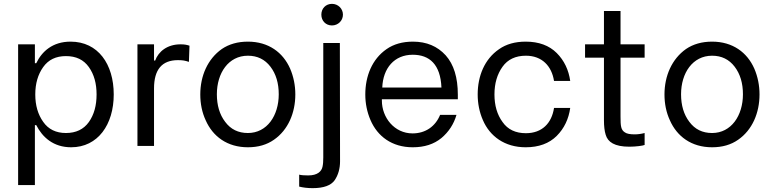

<svg xmlns="http://www.w3.org/2000/svg" viewBox="-20 -757 4011 996"><path d="M349 7C488 7 570 -111 570 -267C570 -424 489 -541 346 -541C253 -541 197 -490 168 -429H161V-527H74V203H161V-108H168C200 -45 257 7 349 7ZM322 -67C271 -67 231 -86 204 -125C177 -163 163 -210 163 -267C163 -324 177 -371 204 -409C231 -447 270 -466 322 -466C375 -466 414 -447 441 -409C468 -371 481 -324 481 -267C481 -210 468 -162 441 -124C414 -86 374 -67 322 -67Z M693 0H779V-298C779 -396 820 -445 903 -445C927 -445 939 -443 960 -436L963 -520C947 -525 937 -527 916 -527C848 -527 802 -490 785 -443H779V-527H693Z M1266 7C1319 7 1364 -6 1401 -32C1475 -83 1512 -172 1512 -267C1512 -314 1503 -359 1485 -401C1448 -485 1373 -541 1266 -541C1213 -541 1168 -528 1131 -503C1057 -451 1019 -363 1019 -267C1019 -219 1028 -174 1047 -133C1084 -49 1159 7 1266 7ZM1266 -67C1216 -67 1177 -86 1148 -125C1119 -163 1105 -211 1105 -268C1105 -378 1165 -468 1266 -468C1315 -468 1354 -449 1383 -411C1412 -373 1426 -325 1426 -268C1426 -157 1365 -67 1266 -67Z M1702 -625C1734 -625 1759 -650 1759 -681C1759 -712 1734 -737 1702 -737C1670 -737 1647 -713 1647 -681C1647 -649 1670 -625 1702 -625ZM1602 219C1659 219 1697 205 1716 178C1735 150 1744 117 1744 80L1743 -534H1657V60C1657 79 1656 95 1653 108C1648 132 1627 153 1579 153C1559 153 1543 152 1532 149V211C1552 216 1575 219 1602 219Z M2121 7C2182 7 2231 -9 2270 -41C2308 -73 2334 -113 2348 -161H2263C2239 -102 2188 -65 2120 -65C2026 -65 1961 -147 1961 -235V-242H2355V-266C2355 -355 2334 -423 2292 -470C2249 -517 2193 -541 2122 -541C2068 -541 2022 -528 1985 -502C1910 -450 1875 -362 1875 -267C1875 -220 1884 -176 1902 -134C1938 -50 2013 7 2121 7ZM1963 -303C1967 -404 2026 -473 2121 -473C2208 -473 2265 -423 2270 -303Z M2707 7C2775 7 2829 -13 2868 -52C2907 -91 2930 -140 2938 -197H2854C2842 -118 2792 -66 2708 -66C2655 -66 2614 -85 2587 -124C2559 -162 2545 -210 2545 -267C2545 -324 2559 -372 2587 -411C2614 -449 2655 -468 2708 -468C2792 -468 2842 -414 2854 -337H2938C2930 -394 2907 -443 2868 -482C2829 -521 2775 -541 2707 -541C2652 -541 2606 -528 2569 -502C2493 -450 2458 -362 2458 -267C2458 -220 2467 -175 2485 -134C2521 -50 2598 7 2707 7Z M3324 -458V-527H3199V-700H3113V-527H3015V-458H3113V-133C3113 -102 3116 -77 3122 -58C3133 -20 3168 4 3245 4C3278 4 3315 -1 3324 -5V-67C3305 -62 3288 -60 3272 -60C3249 -60 3232 -63 3222 -70C3201 -83 3199 -103 3199 -152V-458Z M3674 7C3727 7 3772 -6 3809 -32C3883 -83 3920 -172 3920 -267C3920 -314 3911 -359 3893 -401C3856 -485 3781 -541 3674 -541C3621 -541 3576 -528 3539 -503C3465 -451 3427 -363 3427 -267C3427 -219 3436 -174 3455 -133C3492 -49 3567 7 3674 7ZM3674 -67C3624 -67 3585 -86 3556 -125C3527 -163 3513 -211 3513 -268C3513 -378 3573 -468 3674 -468C3723 -468 3762 -449 3791 -411C3820 -373 3834 -325 3834 -268C3834 -157 3773 -67 3674 -67Z"/></svg>

Font: Be Vietnam
Style: Regular
Weight: 400
Designer: Gabriel Lam
Foundry: TypeRant
Version: Version 4.000